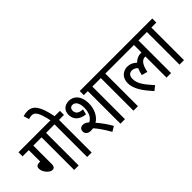

<svg xmlns="http://www.w3.org/2000/svg" viewBox="-17 -1593 2302 2302"><g transform="rotate(-45 1134.0 -442.0)"><path d="M182 -553H322V0H398V-553H483V-622H0V-553H105V-359H89C47 -359 33 -339 33 -309C33 -251 93 -183 138 -183C168 -183 182 -203 182 -238Z M618 -553H702V-622H612C572 -826 518 -896 423 -896C396 -896 374 -892 349 -884L371 -813C388 -820 404 -824 426 -824C478 -824 509 -776 542 -622H470V-553H542V0H618Z M795 -190C809 -190 823 -191 836 -193C875 -150 920 -85 969 1L1032 -37C994 -104 949 -168 903 -219C973 -261 1012 -347 1012 -441C1012 -572 940 -632 863 -632C784 -632 741 -583 741 -516C741 -440 789 -382 894 -371L910 -439C827 -442 811 -482 811 -515C811 -547 829 -567 860 -567C902 -567 936 -525 936 -443C936 -358 905 -300 853 -276C821 -304 800 -310 777 -310C742 -310 720 -288 720 -255C720 -211 753 -190 795 -190ZM1183 -553H1267V-622H1038V-553H1106V0H1183Z M1403 -553H1487V-622H1255V-553H1327V0H1403Z M1475 -553H1888V-426C1886 -426 1883 -426 1881 -426C1836 -426 1797 -410 1765 -376C1729 -409 1694 -426 1648 -426C1579 -426 1511 -380 1511 -281C1511 -182 1581 -88 1671 12L1727 -33C1637 -134 1588 -197 1588 -277C1588 -323 1610 -355 1655 -355C1685 -355 1708 -341 1728 -320C1716 -295 1707 -265 1700 -231L1774 -211C1798 -335 1843 -358 1880 -358C1883 -358 1885 -358 1888 -358V0H1965V-553H2049V-622H1475Z M2184 -553H2268V-622H2036V-553H2108V0H2184Z"/></g></svg>

Font: Noto Sans Devanagari UI Condensed
Style: Regular
Weight: 400
Width: 3
Designer: Jelle Bosma - Monotype Design Team
Foundry: Monotype Imaging Inc.
Version: Version 2.003